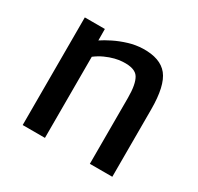

<svg xmlns="http://www.w3.org/2000/svg" viewBox="-126 -712 884 859"><g transform="rotate(30 315.5 -282.5)"><path d="M86 0V-556H189.5L190 -497Q210.5 -511 241.8 -526.5Q273 -542 309.2 -553Q345.5 -564 381.5 -565Q471 -567.5 510 -518.8Q549 -470 549 -347.5V0H433V-341.5Q433 -411.5 414.2 -442Q395.5 -472.5 333 -469Q315.5 -468.5 292.8 -462.8Q270 -457 246.2 -446.2Q222.5 -435.5 201 -419V0Z"/></g></svg>

Font: Tracken
Style: Regular
Weight: 400
Designer: Eben Sorkin
Foundry: Eben Sorkin
Version: Version 2.001